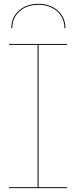

<svg xmlns="http://www.w3.org/2000/svg" viewBox="-20 -981 397 1001"><path d="M27 -752H330V-747H181V-5H330V0H27V-5H176V-747H27ZM316 -834Q316 -888 278 -922Q240 -956 180 -956Q120 -956 82 -922Q44 -888 44 -834H39Q39 -890 78.5 -925.5Q118 -961 180 -961Q242 -961 281.5 -925.5Q321 -890 321 -834Z"/></svg>

Font: Hepta Slab Hairline
Style: Regular
Weight: 400
Designer: Michael LaGattuta
Foundry: Michael LaGattuta
Version: Version 1.100; ttfautohint (v1.8) -l 8 -r 50 -G 200 -x 14 -D